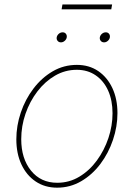

<svg xmlns="http://www.w3.org/2000/svg" viewBox="-20 -847 612 878"><path d="M241.2 11.2Q185.1 11.2 143.1 -17.1Q101.1 -45.4 77.9 -95.2Q54.7 -145 54.7 -210Q54.7 -272 75.2 -332.5Q95.7 -393.1 133.1 -442.1Q170.4 -491.2 220.9 -520.8Q271.5 -550.3 331.5 -550.3Q387.7 -550.3 429.2 -522Q470.7 -493.7 493.9 -444.1Q517.1 -394.5 517.1 -329.6Q517.1 -268.1 496.6 -207.3Q476.1 -146.5 439 -97.2Q401.9 -47.9 351.3 -18.3Q300.8 11.2 241.2 11.2ZM241.7 -11.2Q296.9 -11.2 343 -39.1Q389.2 -66.9 423.1 -113.3Q457 -159.7 475.8 -215.8Q494.6 -272 494.6 -329.1Q494.6 -387.7 474.6 -432.4Q454.6 -477.1 417.7 -502.4Q380.9 -527.8 331.1 -527.8Q277.8 -527.8 231.9 -501.2Q186 -474.6 151.1 -429Q116.2 -383.3 96.7 -326.9Q77.1 -270.5 77.1 -210.4Q77.1 -122.1 121.8 -66.7Q166.5 -11.2 241.7 -11.2ZM456.1 -653.3Q446.3 -653.3 440.7 -660.2Q435.1 -667 436.5 -676.3Q438.5 -686 446.3 -692.6Q454.1 -699.2 463.9 -699.2Q473.1 -699.2 478.5 -692.6Q483.9 -686 482.4 -676.3Q481 -667 473.1 -660.2Q465.3 -653.3 456.1 -653.3ZM258.8 -653.3Q249 -653.3 243.4 -660.2Q237.8 -667 239.3 -676.3Q241.2 -686 249 -692.6Q256.8 -699.2 266.6 -699.2Q275.9 -699.2 281.2 -692.6Q286.6 -686 285.2 -676.3Q283.7 -667 275.9 -660.2Q268.1 -653.3 258.8 -653.3ZM492.7 -826.7 488.8 -804.2H261.7L265.6 -826.7Z"/></svg>

Font: Inter 16pt Thin
Style: Italic
Weight: 250
Italic angle: -9.3988°
Version: Version 4.001;git-66647c0bb